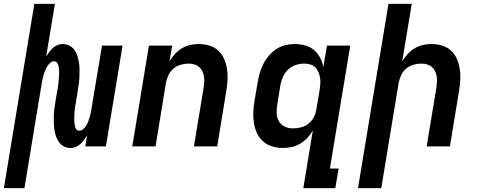

<svg xmlns="http://www.w3.org/2000/svg" viewBox="-57 -755 2477 990"><path d="M-37 215 120 -735H226L181 -463Q188 -475 196.5 -486.5Q205 -498 215.5 -507.5Q226 -517 239.5 -522.5Q253 -528 266 -528Q285 -528 300.5 -520Q316 -512 326.5 -498Q337 -484 342 -467.5Q347 -451 350 -433.5Q353 -416 353 -397.5Q353 -379 352.5 -361Q352 -343 349.5 -324.5Q347 -306 344 -287L333 -218Q331 -209 329.5 -199.5Q328 -190 327.5 -180.5Q327 -171 326.5 -161.5Q326 -152 326 -142.5Q326 -133 326.5 -124Q327 -115 329 -106Q331 -97 336 -89Q341 -81 351 -81Q362 -81 371.5 -89Q381 -97 387 -106.5Q393 -116 397 -126.5Q401 -137 404.5 -147.5Q408 -158 410 -168.5Q412 -179 414 -190L469 -520H575L489 0H383L392 -57Q385 -45 376.5 -33.5Q368 -22 357.5 -12.5Q347 -3 333.5 2.5Q320 8 307 8Q288 8 272.5 0Q257 -8 247 -22Q237 -36 231.5 -52.5Q226 -69 223.5 -86.5Q221 -104 220.5 -122.5Q220 -141 220.5 -159Q221 -177 223.5 -195.5Q226 -214 229 -233L241 -302Q242 -311 243.5 -320.5Q245 -330 245.5 -339.5Q246 -349 247 -358.5Q248 -368 248 -377.5Q248 -387 247.5 -396Q247 -405 245 -414Q243 -423 237.5 -431Q232 -439 222 -439Q211 -439 202 -431Q193 -423 187 -413.5Q181 -404 176.5 -393.5Q172 -383 169 -372.5Q166 -362 163.5 -351.5Q161 -341 159 -330L69 215Z M625 0 711 -520H831L817 -439Q829 -459 845 -476.5Q861 -494 881 -506Q901 -518 923.5 -523Q946 -528 967 -528Q996 -528 1022.5 -520Q1049 -512 1068.5 -494Q1088 -476 1098.5 -451.5Q1109 -427 1113.5 -399.5Q1118 -372 1116.5 -344Q1115 -316 1110 -287L1063 0H943L993 -303Q995 -318 996 -333Q997 -348 994.5 -362Q992 -376 986 -388.5Q980 -401 969.5 -410Q959 -419 945 -423Q931 -427 916 -427Q896 -427 876 -421.5Q856 -416 839 -402.5Q822 -389 812.5 -369.5Q803 -350 799 -330L745 0Z M1453 -93Q1473 -93 1494 -98Q1515 -103 1532.5 -116.5Q1550 -130 1560.5 -149.5Q1571 -169 1574 -190L1591 -290Q1593 -306 1594.5 -322Q1596 -338 1593.5 -353Q1591 -368 1585 -382.5Q1579 -397 1569 -407.5Q1559 -418 1543.5 -422.5Q1528 -427 1512 -427Q1490 -427 1468 -420Q1446 -413 1429 -397Q1412 -381 1402.5 -359.5Q1393 -338 1389 -317L1373 -217Q1369 -194 1369.5 -171.5Q1370 -149 1380.5 -130.5Q1391 -112 1410.5 -102.5Q1430 -93 1453 -93ZM1507 215 1556 -82Q1544 -62 1527.5 -44Q1511 -26 1490.5 -14Q1470 -2 1447 3Q1424 8 1402 8Q1373 8 1346.5 0Q1320 -8 1300 -25.5Q1280 -43 1268.5 -67.5Q1257 -92 1252.5 -119.5Q1248 -147 1249 -175.5Q1250 -204 1255 -233L1272 -333Q1276 -357 1283 -380.5Q1290 -404 1301.5 -426.5Q1313 -449 1330 -468.5Q1347 -488 1368 -502Q1389 -516 1413.5 -522Q1438 -528 1462 -528Q1489 -528 1515.5 -521Q1542 -514 1561.5 -497.5Q1581 -481 1593.5 -457.5Q1606 -434 1610 -408L1629 -520H1749L1644 114H1689L1672 215Z M1789 215 1946 -735H2066L2017 -439Q2029 -459 2045 -476.5Q2061 -494 2081 -506Q2101 -518 2123.5 -523Q2146 -528 2167 -528Q2196 -528 2222.5 -520Q2249 -512 2268.5 -494Q2288 -476 2298.5 -451.5Q2309 -427 2313.5 -399.5Q2318 -372 2316.5 -344Q2315 -316 2310 -287L2263 0H2143L2193 -303Q2195 -318 2196 -333Q2197 -348 2194.5 -362Q2192 -376 2186 -388.5Q2180 -401 2169.5 -410Q2159 -419 2145 -423Q2131 -427 2116 -427Q2096 -427 2076 -421.5Q2056 -416 2039 -402.5Q2022 -389 2012.5 -369.5Q2003 -350 1999 -330L1909 215Z"/></svg>

Font: Iosevka Extended Oblique
Style: Bold
Weight: 700
Width: 7
Italic angle: -9°
Monospace: yes
Designer: Belleve Invis
Foundry: Belleve Invis
Version: Version 32.5.0; ttfautohint (v1.8.4)